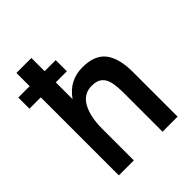

<svg xmlns="http://www.w3.org/2000/svg" viewBox="-228 -918 1047 1047"><g transform="rotate(-45 295.0 -395.0)"><path d="M77 -602H-10.5V-688H77V-790H192.5V-688H278V-602H192.5V-472.5Q223.5 -516.5 263.5 -537Q303.5 -557.5 352.5 -557.5Q448 -557.5 489 -503.5Q530 -449.5 530 -345.5V0H414V-294Q414 -348.5 406.8 -381.8Q399.5 -415 378.5 -432.8Q357.5 -450.5 317.5 -450.5Q255.5 -450.5 224 -394.2Q192.5 -338 192.5 -244.5V0H77Z"/></g></svg>

Font: JuliaMono SemiBold
Style: Regular
Weight: 600
Monospace: yes
Designer: cormullion
Foundry: corm
Version: Version 0.055; ttfautohint (v1.8.4)